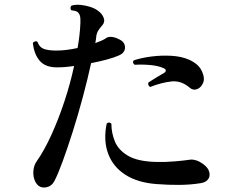

<svg xmlns="http://www.w3.org/2000/svg" viewBox="-20 -801 1040 824"><path d="M145 -4Q132 -15 126.5 -34Q121 -53 124 -73.5Q127 -94 137 -108Q170 -155 200.5 -222Q231 -289 256.5 -366Q282 -443 298 -518Q261 -512 227 -512Q176 -511 151 -539.5Q126 -568 121 -617Q125 -622 131 -623.5Q137 -625 141 -621Q149 -598 168.5 -591Q188 -584 222 -584Q263 -584 313 -595Q323 -652 325 -701Q326 -723 323 -733.5Q320 -744 312 -750Q308 -753 300.5 -754.5Q293 -756 286 -757Q282 -762 282.5 -767.5Q283 -773 287 -777Q304 -782 325.5 -780Q347 -778 367 -771.5Q387 -765 399 -756Q418 -743 425 -724.5Q432 -706 417 -690Q408 -680 401.5 -669.5Q395 -659 393 -644Q392 -637 391.5 -630.5Q391 -624 389 -616Q403 -621 415.5 -626.5Q428 -632 438 -639Q446 -644 460.5 -642.5Q475 -641 494 -631Q517 -619 516.5 -596.5Q516 -574 490 -563Q470 -554 438.5 -545.5Q407 -537 371 -530Q356 -461 335.5 -384.5Q315 -308 292.5 -237Q270 -166 249.5 -110Q229 -54 214 -25Q202 -2 180.5 2.5Q159 7 145 -4ZM652 -11Q571 -17 518 -51Q465 -85 444 -142Q423 -199 438 -271Q449 -280 458 -270Q458 -231 473 -194Q488 -157 529.5 -132.5Q571 -108 650 -106Q691 -105 731 -108.5Q771 -112 798 -116Q806 -117 817.5 -114Q829 -111 836 -107Q867 -90 875.5 -70Q884 -50 875 -34.5Q866 -19 842 -15Q799 -8 751.5 -7.5Q704 -7 652 -11ZM795 -424Q758 -456 716 -451.5Q674 -447 625 -428Q619 -430 617 -436Q615 -442 617 -447Q631 -456 648.5 -467Q666 -478 684 -488Q691 -492 691.5 -498Q692 -504 683 -508Q662 -518 629 -521.5Q596 -525 558 -523Q546 -532 554 -542Q587 -553 630 -558.5Q673 -564 716 -561.5Q759 -559 791 -545Q811 -536 825.5 -523.5Q840 -511 848 -492Q860 -465 851.5 -445Q843 -425 826 -418.5Q809 -412 795 -424Z"/></svg>

Font: Zen Old Mincho
Style: Bold
Weight: 700
Designer: Yoshimichi Ohira
Foundry: Positype
Version: Version 1.500